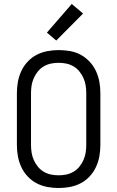

<svg xmlns="http://www.w3.org/2000/svg" viewBox="-20 -934 590 966"><path d="M275 12Q246 12 217.5 6.5Q189 1 164 -12Q139 -25 119 -46.5Q99 -68 87 -94Q75 -120 70 -148Q65 -176 65 -205V-465Q65 -494 70 -522Q75 -550 87 -576Q99 -602 119 -623.5Q139 -645 164 -658Q189 -671 217.5 -676.5Q246 -682 275 -682Q304 -682 332.5 -677Q361 -672 386 -658.5Q411 -645 431 -623.5Q451 -602 463 -576Q475 -550 480 -522Q485 -494 485 -465V-205Q485 -176 480 -148Q475 -120 463 -94Q451 -68 431 -46.5Q411 -25 386 -12Q361 1 332.5 6.5Q304 12 275 12ZM275 -52Q295 -52 314 -56Q333 -60 350 -70Q367 -80 379.5 -95.5Q392 -111 400 -129Q408 -147 411 -166Q414 -185 414 -205V-465Q414 -485 411 -504Q408 -523 400 -541Q392 -559 379.5 -574.5Q367 -590 350 -600Q333 -610 314 -614Q295 -618 275 -618Q255 -618 236 -614Q217 -610 200 -600Q183 -590 170.5 -574.5Q158 -559 150 -541Q142 -523 139 -504Q136 -485 136 -465V-205Q136 -185 139 -166Q142 -147 150 -129Q158 -111 170.5 -95.5Q183 -80 200 -70Q217 -60 236 -56Q255 -52 275 -52ZM263 -730 216 -770 341 -914 398 -866Z"/></svg>

Font: Lode
Style: Regular
Weight: 400
Monospace: yes
Designer: Belleve Invis
Foundry: Belleve Invis
Version: Version 29.2.0; ttfautohint (v1.8.3)